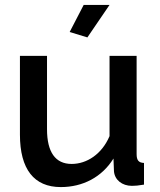

<svg xmlns="http://www.w3.org/2000/svg" viewBox="-20 -750 649 780"><path d="M335 -598 425 -730H320L263 -620ZM61 -203C61 -63 118 10 227 10C316 10 394 -30 441 -106L443 -54C446 -19 476 5 516 5C529 5 542 4 565 0V-88C543 -89 535 -99 535 -124V-523H425V-197C394 -124 333 -84 271 -84C205 -84 171 -132 171 -225V-523H61Z"/></svg>

Font: FIGSv2-sans-serif SemiBold
Style: Regular
Weight: 600
Designer: Matt McInerney, Pablo Impallari, Rodrigo Fuenzalida,Mirko Velimirovic
Foundry: Matt McInerney, Pablo Impallari, Rodrigo Fuenzalida
Version: Version 4.021;hotconv 1.0.109;makeotfexe 2.5.65596